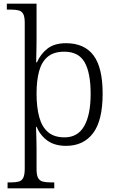

<svg xmlns="http://www.w3.org/2000/svg" viewBox="-20 -780 636 1040"><path d="M21 240V208H40Q65 208 81.5 203.5Q98 199 106 183Q114 167 114 133V-656Q114 -689 106 -704Q98 -719 81.5 -723.5Q65 -728 40 -728H17V-760H178V-567Q178 -546 177.5 -520.5Q177 -495 176.5 -473Q176 -451 176 -442H180Q200 -488 237.5 -517Q275 -546 337 -546Q437 -546 486.5 -480Q536 -414 536 -273Q536 -127 484 -58.5Q432 10 338 10Q277 10 238 -17.5Q199 -45 178 -93H175Q175 -90 175.5 -78Q176 -66 176.5 -48.5Q177 -31 177.5 -11.5Q178 8 178 25V136Q178 169 186.5 184Q195 199 211.5 203.5Q228 208 255 208H274V240ZM330 -36Q401 -36 436 -97Q471 -158 471 -271Q471 -385 438.5 -442.5Q406 -500 328 -500Q272 -500 239 -473Q206 -446 192 -395Q178 -344 178 -274Q178 -199 192.5 -146Q207 -93 240 -64.5Q273 -36 330 -36Z"/></svg>

Font: Noto Serif Armenian Light
Style: Regular
Weight: 300
Version: Version 2.007